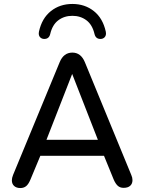

<svg xmlns="http://www.w3.org/2000/svg" viewBox="-20 -943 730 971"><path d="M40 -31Q40 -43 46 -58L282 -629Q302 -677 346 -677Q389 -677 409 -629L644 -58Q650 -45 650 -32Q650 -14 638.5 -3.5Q627 7 605 7Q587 7 575.5 -3.5Q564 -14 555 -35L506 -155H184L134 -35Q124 -11 112 -1.5Q100 8 83 8Q63 8 51.5 -2.5Q40 -13 40 -31ZM215 -236H475L345 -569ZM176 -774Q176 -780 177 -783Q192 -851 237.5 -887Q283 -923 346 -923Q409 -923 454.5 -887Q500 -851 515 -783Q516 -780 516 -774Q516 -761 508 -753.5Q500 -746 488 -746Q464 -746 458 -771Q447 -818 417 -840.5Q387 -863 346 -863Q305 -863 275 -840.5Q245 -818 234 -771Q228 -746 204 -746Q192 -746 184 -753.5Q176 -761 176 -774Z"/></svg>

Font: SN Pro
Style: Regular
Weight: 400
Designer: Tobias Whetton
Foundry: Supernotes
Version: Version 1.003